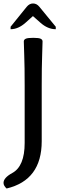

<svg xmlns="http://www.w3.org/2000/svg" viewBox="-50 -871 348 1100"><path d="M-12.2 209Q-29.8 192.9 -29.8 176.8Q-29.8 147.5 20.5 120.1Q91.3 81.5 91.3 -52.2V-378.9Q91.3 -490.2 88.9 -551.8Q86.4 -613.3 86.4 -633.8Q86.4 -643.6 97.2 -648.9Q107.9 -654.3 140.1 -654.3Q172.9 -654.3 183.3 -648.9Q193.8 -643.6 193.8 -633.8Q193.8 -613.3 191.4 -551.8Q189 -490.2 189 -378.9V-62Q189 161.1 -12.2 209ZM269.5 -703.6Q223.6 -703.6 181.2 -741.2L138.7 -778.8L96.7 -741.2Q54.7 -703.6 10.7 -703.6V-717.8L103 -832Q118.7 -851.1 139.2 -851.1Q160.2 -851.1 175.3 -832.5L269.5 -717.8Z"/></svg>

Font: Bainsley
Style: Regular
Weight: 400
Designer: Paul James MIller
Foundry: High-Logic / Made with FontCreator
Version: Version 1.411;March 28, 2021;FontCreator 13.0.0.2683 64-bit